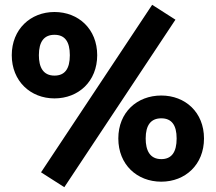

<svg xmlns="http://www.w3.org/2000/svg" viewBox="-20 -740 899 800"><path d="M151 -22 248 40 711 -658 614 -720ZM207 -690C107 -690 29 -618 29 -510C29 -402 107 -330 207 -330C307 -330 385 -401 385 -510C385 -619 307 -690 207 -690ZM207 -595C250 -595 271 -567 271 -510C271 -453 250 -425 207 -425C159 -425 142 -461 142 -510C142 -567 164 -595 207 -595ZM652 -342C551 -342 473 -272 473 -163C473 -54 551 17 652 17C752 17 830 -54 830 -163C830 -272 752 -342 652 -342ZM652 -247C695 -247 716 -219 716 -163C716 -106 695 -77 652 -77C604 -77 587 -114 587 -163C587 -219 609 -247 652 -247Z"/></svg>

Font: Fira Sans
Style: Bold
Weight: 700
Designer: Carrois Corporate & Edenspiekermann AG
Foundry: Carrois Corporate GbR & Edenspiekermann AG
Version: Version 4.203